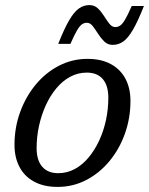

<svg xmlns="http://www.w3.org/2000/svg" viewBox="-20 -725 586 755"><path d="M324 -493.5Q378.5 -493.5 416.2 -472.8Q454 -452 473.5 -415Q493 -378 493 -328Q493 -260.5 471.2 -199.5Q449.5 -138.5 410.2 -91.2Q371 -44 319 -17Q267 10 206.5 10Q152 10 114 -10.8Q76 -31.5 56.5 -68.8Q37 -106 37 -155.5Q37 -223 59 -283.8Q81 -344.5 120 -391.8Q159 -439 211.2 -466.2Q263.5 -493.5 324 -493.5ZM208.5 -44Q243.5 -44 273.8 -60.2Q304 -76.5 328.2 -105.5Q352.5 -134.5 370 -172.2Q387.5 -210 396.8 -253.2Q406 -296.5 406 -340.5Q406 -388.5 384.2 -414Q362.5 -439.5 321.5 -439.5Q286.5 -439.5 256.2 -423.2Q226 -407 201.8 -378Q177.5 -349 160.2 -311.2Q143 -273.5 133.5 -230.5Q124 -187.5 124 -142.5Q124 -95 146 -69.5Q168 -44 208.5 -44ZM546 -701.5Q522.5 -642 503.2 -608.8Q484 -575.5 465 -562Q446 -548.5 423.5 -548.5Q403.5 -548.5 390 -561.8Q376.5 -575 365.8 -592Q355 -609 344.8 -622.2Q334.5 -635.5 321.5 -635.5Q311.5 -635.5 302.5 -629.5Q293.5 -623.5 283 -605.8Q272.5 -588 257 -552.5H209Q232.5 -612 251.8 -645Q271 -678 290 -691.5Q309 -705 331.5 -705Q351.5 -705 365 -692Q378.5 -679 389.2 -661.8Q400 -644.5 410.2 -631.5Q420.5 -618.5 433.5 -618.5Q443.5 -618.5 452.5 -624.5Q461.5 -630.5 472 -648.2Q482.5 -666 498 -701.5Z"/></svg>

Font: Newsreader 10pt
Style: Italic
Weight: 400
Italic angle: -17°
Version: Version 1.003